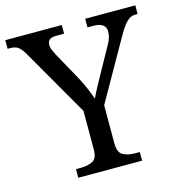

<svg xmlns="http://www.w3.org/2000/svg" viewBox="-109 -790 826 882"><g transform="rotate(-15 304.0 -348.5)"><path d="M155.3 0V-41H177.7Q210 -41 233.9 -52.2Q257.8 -63.5 257.8 -106.4V-291L77.1 -604.5Q61.5 -632.8 47.4 -644.5Q33.2 -656.2 7.8 -656.2H-4.9V-697.3H263.7V-656.2H227.5Q201.2 -656.2 192.9 -647Q184.6 -637.7 184.6 -625Q184.6 -611.3 190.4 -597.7Q196.3 -584 202.1 -573.2L274.4 -442.4Q291 -412.1 303.2 -382.8Q315.4 -353.5 323.2 -331.1Q332 -351.6 348.6 -381.8Q365.2 -412.1 381.8 -442.4L444.3 -554.7Q454.1 -571.3 458 -586.4Q461.9 -601.6 461.9 -613.3Q461.9 -656.2 403.3 -656.2H375V-697.3H613.3V-656.2H601.6Q581.1 -656.2 563.5 -640.1Q545.9 -624 520.5 -580.1L356.4 -291V-111.3Q356.4 -65.4 379.9 -53.2Q403.3 -41 436.5 -41H459V0Z"/></g></svg>

Font: Noto Serif Todhri
Style: Regular
Weight: 400
Designer: Mikhail Merkuryev
Version: Version 1.000; ttfautohint (v1.8.4.7-5d5b)